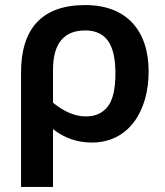

<svg xmlns="http://www.w3.org/2000/svg" viewBox="-20 -547 650 757"><path d="M566 -265C566 -426.9 478.9 -527 316 -527C143.5 -527 63 -432.5 63 -261V190H189V-38C233.7 -2.7 284.7 15 342 15C488.6 15 566 -110.2 566 -265ZM435 -257C435 -195.7 424.8 -152.2 404.5 -126.5C384.2 -100.8 355.7 -88 319 -88C276.3 -88 233 -106 189 -142V-271C189 -375 231.3 -427 316 -427C408 -427 435 -357 435 -257Z"/></svg>

Font: Fog Sans
Style: Bold
Weight: 700
Foundry: Intel Corporation
Version: Version 1.00